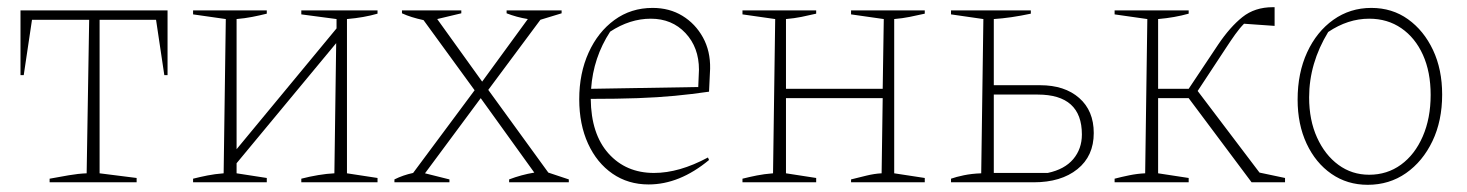

<svg xmlns="http://www.w3.org/2000/svg" viewBox="-20 -507 4080 534"><path d="M446 -478V-298H437L414 -452H257V-25L360 -12V0H118V-10Q145 -15 171 -19.5Q197 -24 221 -25L228 -452H69L46 -298H37V-478Z M517 0V-10Q537 -15 557 -19Q577 -23 602 -25L608 -454L517 -467V-478H722V-469Q702 -464 681.5 -460Q661 -456 638 -454V-92L916 -428V-454L818 -467V-478H1030V-469Q992 -458 945 -454V-25L1030 -12V0H818V-10Q841 -16 865 -20Q889 -24 910 -25L915 -387L638 -53V-25L722 -12V0Z M1077 0V-8Q1101 -20 1129 -26L1300 -256L1158 -451Q1140 -455 1125.5 -459.5Q1111 -464 1098 -470V-478H1263V-470L1196 -454L1321 -280L1448 -454Q1417 -459 1389 -470V-478H1542V-470L1483 -452L1338 -257L1505 -27L1562 -8V0H1396V-8Q1430 -21 1466 -27L1317 -234L1162 -25L1230 -8V0Z M1784 6Q1727 6 1683.5 -24Q1640 -54 1615.5 -107.5Q1591 -161 1591 -231Q1591 -303 1617 -360.5Q1643 -418 1689 -451.5Q1735 -485 1795 -485Q1842 -485 1878 -463Q1914 -441 1935 -403Q1956 -365 1955 -316L1952 -252Q1904 -245 1856.5 -240.5Q1809 -236 1753 -234Q1697 -232 1623 -232Q1624 -134 1672.5 -80Q1721 -26 1799 -26Q1869 -26 1949 -69L1952 -62Q1870 6 1784 6ZM1677 -419Q1630 -347 1624 -260L1922 -265L1924 -313Q1924 -375 1886.5 -415Q1849 -455 1790 -455Q1732 -455 1677 -419Z M2045 0V-10Q2065 -15 2085 -19Q2105 -23 2130 -25L2136 -454L2045 -467V-478H2250V-469Q2229 -464 2209 -460Q2189 -456 2166 -454V-260H2435L2438 -454L2347 -467V-478H2552V-469Q2530 -464 2510 -460Q2490 -456 2467 -454V-25L2552 -12V0H2347V-8Q2367 -13 2389.5 -18.5Q2412 -24 2432 -25L2435 -234H2166V-25L2250 -12V0Z M2625 0V-10Q2639 -15 2660.5 -19.5Q2682 -24 2709 -25L2715 -454L2625 -467V-478H2847V-469Q2791 -457 2744 -454V-270H2873Q2941 -270 2981.5 -234.5Q3022 -199 3022 -137Q3022 -73 2976.5 -36.5Q2931 0 2855 0ZM2744 -26H2894Q2941 -36 2965 -64.5Q2989 -93 2989 -133Q2989 -244 2866 -244H2744Z M3080 0V-10Q3099 -15 3121 -19.5Q3143 -24 3165 -25L3171 -454L3080 -467V-478H3286V-469Q3247 -458 3201 -454V-260H3286L3368 -383Q3401 -432 3435.5 -459.5Q3470 -487 3520 -487H3525V-435L3440 -441Q3428 -429 3415.5 -411.5Q3403 -394 3390 -374L3311 -254L3483 -27L3554 -12V0H3461L3286 -234H3201V-25L3286 -12V0Z M3784 7Q3727 7 3683 -23.5Q3639 -54 3614 -107.5Q3589 -161 3589 -230Q3589 -304 3615.5 -361.5Q3642 -419 3688.5 -452Q3735 -485 3794 -485Q3852 -485 3896 -453.5Q3940 -422 3965.5 -368Q3991 -314 3991 -244Q3991 -171 3964 -114.5Q3937 -58 3890.5 -25.5Q3844 7 3784 7ZM3788 -21Q3838 -21 3876.5 -49Q3915 -77 3937 -127.5Q3959 -178 3959 -243Q3959 -307 3937.5 -354.5Q3916 -402 3877.5 -428.5Q3839 -455 3788 -455Q3729 -455 3674 -418Q3621 -331 3621 -236Q3621 -173 3643 -124.5Q3665 -76 3702.5 -48.5Q3740 -21 3788 -21Z"/></svg>

Font: Piazzolla Thin
Style: Regular
Weight: 100
Designer: Juan Pablo del Peral
Foundry: Huerta Tipografica
Version: Version 1.330